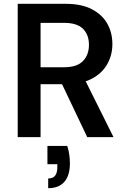

<svg xmlns="http://www.w3.org/2000/svg" viewBox="-20 -720 664 1008"><path d="M73 0V-700H324Q408 -700 462.5 -671.5Q517 -643 543.5 -595.5Q570 -548 570 -488Q570 -432 543.5 -384Q517 -336 462.5 -307Q408 -278 322 -278H193V0ZM438 0 291 -309H422L576 0ZM193 -367H317Q384 -367 415.5 -399.5Q447 -432 447 -485Q447 -537 416 -568.5Q385 -600 316 -600H193ZM233 268V217Q258 217 269.5 202Q281 187 281 157V142H229V46H333Q341 70 344 94Q347 118 347 138Q347 201 318 234.5Q289 268 233 268Z"/></svg>

Font: DM Sans 11pt SemiBold
Style: Regular
Weight: 600
Version: Version 4.004;gftools[0.9.30]